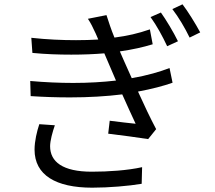

<svg xmlns="http://www.w3.org/2000/svg" viewBox="-20 -825 996 889"><path d="M162 -250C151 -217 140 -172 140 -132C140 -14 239 44 407 44C485 44 577 36 636 26L638 -51C571 -36 482 -30 405 -30C270 -30 212 -76 212 -148C212 -173 223 -214 234 -245ZM765 -510C721 -493 664 -476 590 -463C574 -498 560 -529 552 -548L535 -587C596 -596 641 -606 687 -620L674 -689C619 -670 571 -659 510 -651C495 -687 483 -724 473 -755L387 -738C401 -717 409 -700 423 -670C426 -662 431 -653 435 -642C402 -640 368 -639 332 -639C267 -639 198 -642 125 -650L130 -580C191 -574 252 -572 310 -572C364 -572 416 -574 463 -578L517 -452C457 -445 390 -441 319 -441C255 -441 188 -444 120 -450L122 -380C182 -376 244 -374 304 -374C390 -374 474 -379 546 -388C568 -339 590 -290 608 -252C578 -255 534 -260 488 -266L481 -206C542 -199 619 -188 666 -181L703 -227C677 -276 646 -341 619 -401C683 -413 737 -427 779 -442ZM677 -746C706 -706 732 -658 754 -611L804 -634C783 -677 748 -735 725 -767ZM778 -783C808 -744 836 -696 858 -651L907 -675C885 -716 849 -774 825 -805Z"/></svg>

Font: Kinto Sans
Style: Regular
Weight: 400
Designer: Authors: Ryoko NISHIZUKA  (kana & ideographs); Paul D. Hunt (Latin, Greek & Cyrillic); Wenlong ZHANG  (bopomofo); Sandol
Foundry: Adobe Systems Incorporated, ookami Inc.
Version: Version 0.001